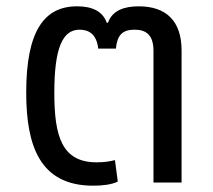

<svg xmlns="http://www.w3.org/2000/svg" viewBox="-20 -578 676 608"><path d="M275 10C303 10 333 7 353 -3L344 -71C328 -67 312 -64 286 -64C176 -64 152 -146 152 -284C152 -426 178 -484 232 -484C260 -484 286 -471 291 -424H347C351 -466 367 -484 406 -484C441 -484 466 -469 466 -417V0H555V-418C555 -512 506 -558 419 -558C372 -558 335 -544 322 -506H318C305 -543 271 -558 224 -558C120 -558 63 -480 63 -285C63 -115 107 10 275 10Z"/></svg>

Font: Noto Sans Thai
Style: Regular
Weight: 400
Designer: Monotype Design Team
Foundry: Monotype Imaging Inc.
Version: Version 1.901